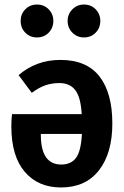

<svg xmlns="http://www.w3.org/2000/svg" viewBox="-20 -810 548 846"><path d="M475 -266Q475 -135 416 -59.5Q357 16 249 16Q148 16 89 -53Q30 -122 30 -253Q30 -285 33 -307H340Q336 -381 312 -412.5Q288 -444 242 -444Q208 -444 179.5 -434Q151 -424 120 -401L62 -479Q140 -546 246 -546Q362 -546 418.5 -473Q475 -400 475 -266ZM341 -220H160V-213Q161 -85 250 -85Q293 -85 315 -114.5Q337 -144 341 -220ZM215 -718Q215 -687 194.5 -666Q174 -645 143 -645Q112 -645 91.5 -666Q71 -687 71 -718Q71 -748 91.5 -769Q112 -790 143 -790Q174 -790 194.5 -769Q215 -748 215 -718ZM422 -718Q422 -687 401.5 -666Q381 -645 350 -645Q320 -645 299 -666Q278 -687 278 -718Q278 -748 299 -769Q320 -790 350 -790Q381 -790 401.5 -769Q422 -748 422 -718Z"/></svg>

Font: Fira Sans Condensed SemiBold
Style: Regular
Weight: 600
Width: 3
Designer: bBox Type GmbH & Carrois Corporate GbR & Edenspiekermann AG
Foundry: bBox Type GmbH & Carrois Corporate GbR & Edenspiekermann AG
Version: Version 4.301